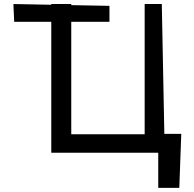

<svg xmlns="http://www.w3.org/2000/svg" viewBox="-20 -747 949 939"><path d="M45.5 -727.3 49.4 -640.3H230.8V0H753.9V171.9H856.9L866.5 -92.3H783.7L771.3 -727.3H687.5V-90.2H328.5V-640.3H515.3V-718.4L328.5 -721.9V-727.3H230.8V-723.7Z"/></svg>

Font: Inter 465
Style: Regular
Weight: 400
Designer: Rasmus Andersson
Foundry: rsms
Version: Version 3.019;Glyphs 3.1.2 (3151)